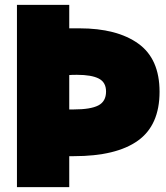

<svg xmlns="http://www.w3.org/2000/svg" viewBox="-20 -743 684 793"><path d="M266 -723V-626H308Q463 -626 551 -563Q639 -500 639 -364Q639 -226 549.5 -162Q460 -98 285 -98H266V30H50V-723ZM298 -434Q276 -434 266 -433V-291H285Q354 -291 386 -307.5Q418 -324 418 -365Q418 -403 388 -418.5Q358 -434 298 -434Z"/></svg>

Font: Repo
Style: ExtraBlack
Weight: 1000
Designer: Stefan Peev
Foundry: Context Ltd
Version: Version 001.000